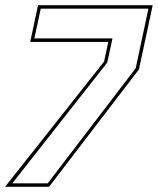

<svg xmlns="http://www.w3.org/2000/svg" viewBox="-52 -720 609 740"><path d="M-32.5 0 349 -482.5 365.5 -558.5H64.5L94.5 -700H536.5L483.5 -452.5L137 0ZM-4.5 -13.5H132L471 -457L520 -686.5H105L80.5 -572H381.5L361.5 -479Z"/></svg>

Font: Tourney Thin
Style: Italic
Weight: 100
Italic angle: -12°
Designer: Tyler Finck
Foundry: Etcetera Type Co
Version: Version 1.015